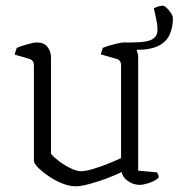

<svg xmlns="http://www.w3.org/2000/svg" viewBox="-20 -649 627 674"><path d="M246 5Q223 5 197.5 -5.5Q172 -16 149.5 -31.5Q127 -47 113 -61.5Q99 -76 99 -84V-420Q99 -429 95 -434.5Q91 -440 81 -443L32 -457Q33 -465 35.5 -471.5Q38 -478 39 -481Q53 -487 76 -493.5Q99 -500 110 -500Q134 -500 146.5 -484.5Q159 -469 159 -446V-109Q169 -97 187.5 -83Q206 -69 227.5 -58.5Q249 -48 265 -48Q280 -48 305.5 -55.5Q331 -63 358.5 -74Q386 -85 405 -94V-420Q405 -429 400.5 -435Q396 -441 387 -443L334 -458Q336 -466 338 -472Q340 -478 341 -481Q351 -485 366 -489.5Q381 -494 395 -497Q409 -500 416 -500Q439 -500 452 -485Q465 -470 465 -446V-50L531 -44Q534 -40 535.5 -35.5Q537 -31 537 -26Q531 -19 518.5 -13Q506 -7 492.5 -3.5Q479 0 471 0Q448 0 429 -13.5Q410 -27 407 -45Q385 -34 354 -22.5Q323 -11 293.5 -3Q264 5 246 5ZM416 -480V-500H444Q472 -500 492 -503.5Q512 -507 522.5 -517Q533 -527 533 -544Q533 -561 529 -579Q525 -597 520 -620Q530 -625 538 -627Q546 -629 552 -629Q557 -629 565.5 -621Q574 -613 580.5 -602.5Q587 -592 587 -585Q587 -553 575.5 -527.5Q564 -502 536 -488Q508 -474 458 -474Q448 -474 435.5 -476Q423 -478 416 -480Z"/></svg>

Font: Texturina 12pt Thin
Style: Regular
Weight: 250
Designer: Guillermo Torres Carreño
Foundry: Omnibus-Type
Version: Version 1.002